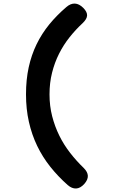

<svg xmlns="http://www.w3.org/2000/svg" viewBox="-20 -880 640 1078"><path d="M449 62Q472.3 85 473.2 107.1Q474 129.3 453.4 152.6Q431.1 177.3 407.3 178.3Q383.5 179.3 360.2 159Q306 111 262.5 56.5Q219.1 2 188.7 -61Q158.4 -124 142.2 -196Q126 -268 126 -350Q126 -433 141.2 -502.4Q156.4 -571.7 185.4 -631.4Q214.4 -691 256.3 -742.5Q298.3 -794 352.5 -840.3Q376.1 -860.9 400.2 -859.9Q424.4 -858.9 447.7 -835.6Q470 -813 469 -792.9Q468 -772.8 443.7 -749.8Q404.2 -713.2 370.2 -670.3Q336.2 -627.5 311.4 -578Q286.5 -528.5 272.3 -471.8Q258 -415.2 258 -350Q258 -285.1 272.9 -227.3Q287.8 -169.5 313.2 -118.2Q338.5 -66.9 373.7 -21.8Q408.8 23.4 449 62Z"/></svg>

Font: Maple Mono
Style: Regular
Weight: 400
Monospace: yes
Designer: subframe7536
Version: Version 7.300